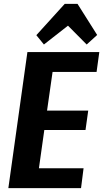

<svg xmlns="http://www.w3.org/2000/svg" viewBox="-20 -968 531 988"><path d="M148 -102H410L397 0H23L121 -700H491L477 -598H218L262 -678L214 -342L190 -399H434L420 -299H176L216 -356L169 -22ZM167 -787 313 -948H379L480 -788L426 -739L294 -872H376L206 -739Z"/></svg>

Font: Pathway Extreme Condensed
Style: Bold Italic
Weight: 700
Width: 3
Italic angle: -8°
Version: Version 1.001;gftools[0.9.26]